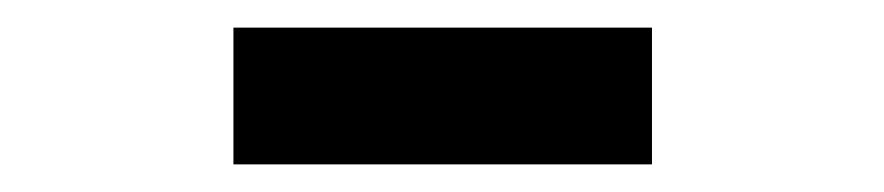

<svg xmlns="http://www.w3.org/2000/svg" viewBox="-20 -741 640 139"><path d="M149 -622V-721H452V-622Z"/></svg>

Font: Noto Sans Mono
Style: Bold
Weight: 700
Designer: Monotype Design Team
Foundry: Monotype Imaging Inc.
Version: Version 2.014